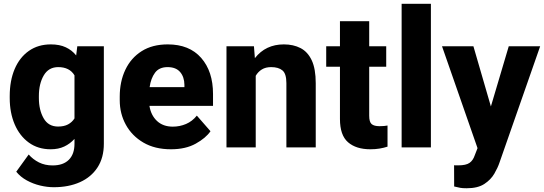

<svg xmlns="http://www.w3.org/2000/svg" viewBox="-20 -770 2842 1003"><path d="M30.8 -257.8V-268.1Q30.8 -348.6 56.6 -409.4Q82.5 -470.2 130.9 -504.2Q179.2 -538.1 245.6 -538.1Q291.5 -538.1 323.7 -522.9Q356 -507.8 377.9 -480.5L383.8 -528.3H522.5V-19Q522.5 53.7 489.5 104.5Q456.5 155.3 397.7 181.6Q338.9 208 260.7 208Q226.6 208 189.7 199.2Q152.8 190.4 119.9 172.4Q86.9 154.3 64.9 127L129.9 37.1Q151.9 62.5 183.3 78.4Q214.8 94.2 254.9 94.2Q310.1 94.2 339.6 64.7Q369.1 35.2 369.1 -19V-44.4Q346.2 -19 315.7 -4.6Q285.2 9.8 244.6 9.8Q178.7 9.8 130.6 -25.1Q82.5 -60.1 56.6 -120.6Q30.8 -181.2 30.8 -257.8ZM183.1 -268.1V-257.8Q183.1 -195.8 207.8 -152.3Q232.4 -108.9 283.2 -108.9Q314.5 -108.9 335.4 -120.1Q356.4 -131.3 369.1 -151.4V-376.5Q343.3 -419.4 284.2 -419.4Q233.9 -419.4 208.5 -376Q183.1 -332.5 183.1 -268.1Z M873 9.8Q789.1 9.8 729.2 -25.1Q669.4 -60.1 637.5 -118.2Q605.5 -176.3 605.5 -246.6V-265.1Q605.5 -343.8 634.8 -405.5Q664.1 -467.3 720 -502.7Q775.9 -538.1 856.4 -538.1Q969.2 -538.1 1031 -467.5Q1092.8 -397 1092.8 -279.3V-216.8H760.7Q768.6 -167.5 800.3 -137.9Q832 -108.4 882.8 -108.4Q918.9 -108.4 951.7 -122.3Q984.4 -136.2 1008.3 -166L1079.6 -84.5Q1055.2 -48.8 1002.4 -19.5Q949.7 9.8 873 9.8ZM855.5 -419.4Q811.5 -419.4 789.8 -390.1Q768.1 -360.8 761.7 -314.9H943.4V-326.7Q942.9 -368.2 920.9 -393.8Q898.9 -419.4 855.5 -419.4Z M1396.5 -419.4Q1367.7 -419.4 1347.9 -407.2Q1328.1 -395 1315.9 -374V0H1163.1V-528.3H1306.6L1311.5 -466.3Q1367.7 -538.1 1462.9 -538.1Q1512.7 -538.1 1550 -518.8Q1587.4 -499.5 1608.4 -455.1Q1629.4 -410.6 1629.4 -335V0H1476.1V-335.4Q1476.1 -385.3 1455.3 -402.3Q1434.6 -419.4 1396.5 -419.4Z M1997.6 -528.3V-421.4H1908.7V-165.5Q1908.7 -132.8 1921.4 -121.8Q1934.1 -110.8 1962.9 -110.8Q1976.6 -110.8 1986.6 -111.8Q1996.6 -112.8 2004.4 -114.3V-3.9Q1984.9 2.4 1962.9 6.1Q1940.9 9.8 1915 9.8Q1840.3 9.8 1798.1 -26.9Q1755.9 -63.5 1755.9 -148.4V-421.4H1684.1V-528.3H1755.9V-659.2H1908.7V-528.3Z M2231 -750V0H2078.1V-750Z M2453.1 -528.3 2544.4 -213.9 2637.7 -528.3H2801.8L2589.4 79.1Q2580.6 105.5 2562.5 137Q2544.4 168.5 2510.3 190.9Q2476.1 213.4 2418 213.4Q2396 213.4 2384.3 211.2Q2372.6 209 2352.5 204.1L2352.1 93.3Q2357.9 93.8 2363.5 93.8Q2369.1 93.8 2374 93.8Q2414.6 93.8 2432.9 80.8Q2451.2 67.9 2460 41.5L2474.6 3.9L2289.1 -528.3Z"/></svg>

Font: Vazirmatn UI ExtraBold
Style: Regular
Weight: 800
Designer: Saber Rastikerdar
Foundry: Saber Rastikerdar
Version: Version 33.003